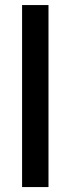

<svg xmlns="http://www.w3.org/2000/svg" viewBox="-20 -758 286 778"><path d="M69.5 0V-737.5H176.5V0Z"/></svg>

Font: Epilogue Medium
Style: Regular
Weight: 500
Designer: Tyler Finck
Foundry: Etcetera Type Co
Version: Version 2.111; ttfautohint (v1.8.3)